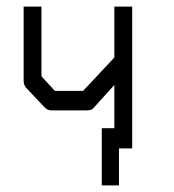

<svg xmlns="http://www.w3.org/2000/svg" viewBox="-20 -497 526 581"><path d="M380 -477V-48H340V64H288V-109H326V-240L261 -168Q255.5 -163 242 -163H135Q125 -163 116 -171L59.5 -231Q51.5 -239.5 51.5 -253V-477H105.5V-266L146 -222H231.5L326 -323V-477Z"/></svg>

Font: 3270 Nerd Font Mono SemCond
Style: Regular
Weight: 400
Monospace: yes
Version: Version 3.0.1;Nerd Fonts 3.1.1